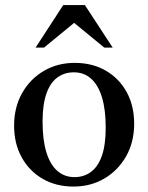

<svg xmlns="http://www.w3.org/2000/svg" viewBox="-20 -710 573 742"><path d="M267.5 -25.5Q304.5 -25.5 331.8 -45.8Q359 -66 373.8 -108.2Q388.5 -150.5 388.5 -216.5Q388.5 -286.5 374 -334Q359.5 -381.5 332 -406Q304.5 -430.5 265.5 -430.5Q228.5 -430.5 201.2 -410.2Q174 -390 159.2 -347.8Q144.5 -305.5 144.5 -239.5Q144.5 -170 159 -122.2Q173.5 -74.5 201.2 -50Q229 -25.5 267.5 -25.5ZM264 11Q196.5 11 144.8 -19Q93 -49 63.8 -102Q34.5 -155 34.5 -224.5Q34.5 -295 65.2 -349.8Q96 -404.5 149 -435.8Q202 -467 269 -467Q337 -467 388.8 -437Q440.5 -407 469.5 -354.2Q498.5 -301.5 498.5 -231.5Q498.5 -161 467.5 -106.2Q436.5 -51.5 383.5 -20.2Q330.5 11 264 11ZM117.5 -526 224.5 -690.5H308L415.5 -526H383L251.5 -634H281.5L150 -526Z"/></svg>

Font: Newsreader 36pt Medium
Style: Regular
Weight: 500
Designer: Hugues Gentile
Foundry: Production Type
Version: Version 1.003